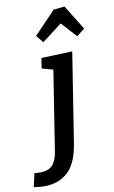

<svg xmlns="http://www.w3.org/2000/svg" viewBox="-232 -868 690 1165"><g transform="rotate(-10 113.0 -285.5)"><path d="M185 -805 253 -812 347 -660 298 -621 212 -715 89 -621 52 -666ZM51 -466 61 -529 252 -536 165 16Q146 137 89 189Q32 241 -58 241Q-79 241 -121 235L-102 151Q-96 152 -87.5 153Q-79 154 -68 154Q-17 154 8.5 127.5Q34 101 43 43L120 -447Z"/></g></svg>

Font: Bitter Pro SemiBold
Style: Italic
Weight: 600
Italic angle: -9°
Designer: Sol Matas, and Bitter project Authors
Foundry: Sol Matas
Version: Version 1.010